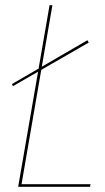

<svg xmlns="http://www.w3.org/2000/svg" viewBox="-20 -720 404 740"><path d="M26 -396 317 -565 322 -556 30 -388ZM182 -700 63 -10H329L327 0H50L171 -700Z"/></svg>

Font: Jost Thin
Style: Italic
Weight: 200
Italic angle: -5°
Version: Version 3.710